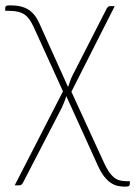

<svg xmlns="http://www.w3.org/2000/svg" viewBox="-20 -516 506 718"><path d="M228 -156.5Q224.5 -145 220 -134Q215.5 -123 211.5 -114L65.5 168Q64 170.5 61 173.8Q58 177 52.5 177H35L215.5 -174.5L104.5 -418Q97.5 -432.5 90 -443.2Q82.5 -454 72.2 -461.2Q62 -468.5 47.8 -472Q33.5 -475.5 14 -475.5H-0.5V-486Q-0.5 -490 2 -493Q4.5 -496 18 -496Q61 -496 86 -480.2Q111 -464.5 126.5 -430L234.5 -190.5Q238.5 -202 242.5 -213.5Q246.5 -225 251.5 -234.5L379 -484Q380.5 -486.5 383.5 -489.8Q386.5 -493 391.5 -493H409L247 -173L370 95Q378.5 113 387 125.8Q395.5 138.5 405 146.5Q414.5 154.5 425.8 158Q437 161.5 450.5 161.5H465.5V172Q465.5 177 462.2 179.5Q459 182 447 182Q433 182 419.8 179Q406.5 176 394 167.5Q381.5 159 369.5 143.8Q357.5 128.5 346.5 104.5Z"/></svg>

Font: Lato Thin
Style: Regular
Weight: 200
Designer: Lukasz Dziedzic
Foundry: tyPoland Lukasz Dziedzic
Version: Version 2.007; 2014-02-27